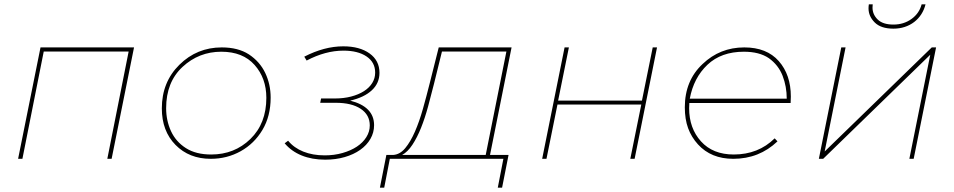

<svg xmlns="http://www.w3.org/2000/svg" viewBox="-20 -737 4428 891"><path d="M168 -517H602L498 0H478L577 -498H183L84 0H64Z M958 0Q858 0 794.5 -64.5Q731 -129 731 -234Q731 -356 812.5 -436.5Q894 -517 1009 -517Q1084.5 -517 1134.5 -485Q1186 -451 1211 -398.2Q1236 -345.5 1236 -284Q1236 -198 1198 -134.2Q1160 -70.5 1096.8 -35.2Q1033.5 0 958 0ZM960 -20Q1068 -20 1142 -92Q1216 -164 1216 -283Q1216 -374 1161.5 -435.5Q1107 -497 1007 -497Q903 -497 827 -426.5Q751 -356 751 -235Q751 -177.5 773.5 -128.5Q796 -79.5 842.5 -49.8Q889 -20 960 -20Z M1489 4Q1428 4 1380 -15.5Q1332 -35 1301 -72L1317 -84Q1344 -51 1387.5 -33.5Q1431 -16 1487 -16Q1531 -16 1569.5 -27Q1608 -38 1636 -56.5Q1664 -75 1680 -100.5Q1696 -126 1696 -155Q1696 -204 1654 -232Q1612 -260 1538 -260H1466L1470 -280H1534Q1575 -280 1609.5 -289Q1644 -298 1669 -314Q1694 -330 1707.5 -352Q1721 -374 1721 -400Q1721 -448 1681 -475Q1641 -502 1574 -502Q1490 -502 1403 -456L1392 -474Q1485 -522 1573 -522Q1649 -522 1695 -489Q1741 -456 1741 -399Q1741 -351 1705.5 -318Q1670 -285 1605 -270Q1716 -242 1716 -156Q1716 -122 1699 -92.5Q1682 -63 1651.5 -41.5Q1621 -20 1579.5 -8Q1538 4 1489 4Z M1773 -18H1805Q1836 -20 1860.5 -49.5Q1885 -79 1905.5 -126Q1926 -173 1942.5 -231.5Q1959 -290 1974 -350L2016 -517H2354L2254 -18H2340L2310 134H2290L2316 0H1789L1763 134H1743ZM2330 -498H2031L1994 -348Q1981 -296 1966.5 -242.5Q1952 -189 1934 -144Q1916 -99 1894 -65.5Q1872 -32 1846 -18H2234Z M2600 -517H2620L2570 -270H2959L3009 -517H3029L2925 0H2905L2956 -252H2567L2516 0H2496Z M3383 0Q3280 0 3219 -67Q3188.5 -100.5 3173.2 -142.2Q3158 -184 3158 -239Q3158 -363 3240.5 -440Q3321 -517 3434 -517Q3538 -517 3594 -453.5Q3650 -390 3650 -289L3649 -259H3179L3178 -235Q3178 -142 3233 -81Q3288 -20 3385 -20Q3499 -20 3575 -95L3588 -81Q3503 0 3383 0ZM3631 -279Q3631 -335.5 3611.8 -385.2Q3592.5 -435 3548 -467Q3504 -497 3432 -497Q3327 -497 3263 -436.5Q3199 -376 3181 -279Z M3884 -517H3904L3807 -34L4304 -517H4324L4220 0H4200L4297 -483L3800 0H3780ZM4126 -604Q4068 -604 4039.2 -632.8Q4010.5 -661.5 4010.5 -698Q4010.5 -707 4012 -717H4030Q4029 -709 4029 -702Q4029 -670 4053 -646.5Q4077 -623 4126 -623Q4174 -623 4210 -649Q4246 -675 4257 -717H4275Q4269 -692 4255.5 -671Q4242 -650 4222.5 -635Q4203 -620 4178.5 -612Q4154 -604 4126 -604Z"/></svg>

Font: Argentum Sans Thin
Style: Italic
Weight: 100
Italic angle: -11°
Designer: Julieta Ulanovsky (font), Cristiano Sobral (main changes and remaster)
Foundry: Julieta Ulanovsky (font), Cristiano Sobral (main changes and remaster)
Version: Version 2.007;June 15, 2022;FontCreator 14.0.0.2814 64-bit; 